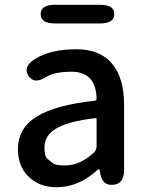

<svg xmlns="http://www.w3.org/2000/svg" viewBox="-20 -770 615 803"><path d="M217 13Q145 13 100 -30.5Q55 -74 55 -146Q55 -234 133.5 -282.5Q212 -331 378 -349Q384 -350 384 -356Q382 -470 279 -470Q208 -470 173 -448Q122 -416 99 -453Q75 -491 126 -523Q191 -564 299 -564Q400 -564 450 -502Q499 -443 499 -331V-59Q499 0 452 3Q406 7 398 -51L397 -56Q396 -63 394 -63Q392 -63 378 -51Q304 13 217 13ZM252 -78Q314 -78 372 -131Q384 -142 384 -159V-272Q384 -277 379 -276Q266 -263 214 -232Q166 -203 166 -154Q166 -115 178.5 -105.5Q191 -96 202 -87Q213 -78 252 -78ZM210 -672Q150 -672 150 -711Q150 -750 210 -750H398Q458 -750 458 -711Q458 -672 398 -672Z"/></svg>

Font: Resource Han Rounded JP Medium
Style: Regular
Weight: 500
Designer: Cyano Hao (round all glyphs); Ryoko NISHIZUKA 西塚涼子 (kana, bopomofo & ideographs); Paul D. Hunt (Latin, Greek & Cyrillic)
Foundry: Cyano Hao
Version: 0.990